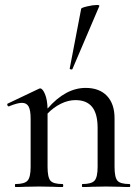

<svg xmlns="http://www.w3.org/2000/svg" viewBox="-20 -751 560 771"><path d="M500 0Q476 0 461 -1L406 -2L350 -1Q336 0 311 0Q309 0 309 -6Q309 -12 311 -12Q348 -12 360 -26Q372 -40 372 -81V-237Q372 -294 350 -321.5Q328 -349 283 -349Q254 -349 224.5 -334.5Q195 -320 171 -295V-81Q171 -39 182.5 -25.5Q194 -12 231 -12Q234 -12 234 -6Q234 0 231 0Q207 0 192 -1L137 -2L81 -1Q67 0 42 0Q40 0 40 -6Q40 -12 42 -12Q79 -12 91 -26Q103 -40 103 -81V-275Q103 -308 95 -323Q87 -338 68 -338Q50 -338 16 -324H14Q11 -324 9.5 -329Q8 -334 11 -335L135 -394Q139 -396 141 -396Q151 -396 160.5 -373.5Q170 -351 171 -315Q243 -398 324 -398Q379 -398 409.5 -366Q440 -334 440 -276V-81Q440 -39 451.5 -25.5Q463 -12 500 -12Q503 -12 503 -6Q503 0 500 0ZM267 -472Q264 -472 261.5 -473.5Q259 -475 260 -476L306 -716Q307 -720 330.5 -725.5Q354 -731 369 -731Q380 -731 379 -727L271 -474Q271 -472 267 -472Z"/></svg>

Font: Cormorant Infant Medium
Style: Regular
Weight: 500
Designer: Christian Thalmann (Catharsis Fonts)
Version: Version 3.000